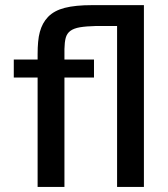

<svg xmlns="http://www.w3.org/2000/svg" viewBox="-20 -735 660 755"><path d="M127.9 0V-430.2H34.2V-501H127.9V-522Q127.9 -548.3 129.9 -570.1Q131.8 -591.8 136.7 -609.6Q141.6 -627.4 149.4 -641.8Q157.2 -656.2 168.9 -668.5Q192.9 -693.4 234.6 -704.1Q276.4 -714.8 342.3 -714.8H545.9V0H440.4V-632.8H357.9Q318.4 -631.8 294.2 -627.7Q270 -623.5 256.6 -613.5Q243.2 -603.5 238.5 -586.4Q233.9 -569.3 233.4 -542.5V-501H349.6V-430.2H233.4V0Z"/></svg>

Font: Ride Light
Style: Bold
Weight: 600
Version: Version 3.000